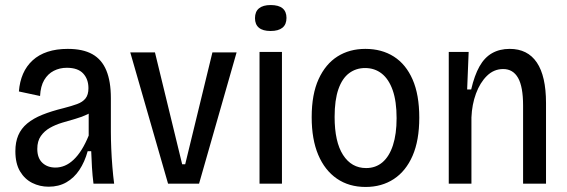

<svg xmlns="http://www.w3.org/2000/svg" viewBox="-20 -729 2251 762"><path d="M173 12Q138 12 108 -3Q78 -18 59.5 -49Q41 -80 41 -129Q41 -165 52.5 -192Q64 -219 88 -239Q112 -259 148 -273.5Q184 -288 233 -300Q264 -308 286 -316Q308 -324 319.5 -338.5Q331 -353 331 -379Q331 -415 310 -437.5Q289 -460 245 -460Q217 -460 193.5 -448Q170 -436 155.5 -411.5Q141 -387 139 -348L55 -366Q58 -405 71.5 -436Q85 -467 109.5 -489.5Q134 -512 169 -523.5Q204 -535 249 -535Q309 -535 346.5 -514Q384 -493 402 -449.5Q420 -406 420 -340V-206Q420 -177 421.5 -140.5Q423 -104 426 -67Q429 -30 433 0H351Q347 -32 345 -64.5Q343 -97 342 -129H328Q316 -86 295 -54.5Q274 -23 243.5 -5.5Q213 12 173 12ZM200 -64Q219 -64 237 -71.5Q255 -79 272 -95Q289 -111 304 -135Q319 -159 332 -191V-299L360 -302Q349 -286 327.5 -275.5Q306 -265 279.5 -257.5Q253 -250 226.5 -242Q200 -234 178 -221.5Q156 -209 142 -189Q128 -169 128 -138Q128 -102 148 -83Q168 -64 200 -64Z M647 0 497 -521H595L703 -77H715L823 -521H919L770 0Z M1010 0V-523H1099V0ZM1054 -606Q1023 -606 1007.5 -619Q992 -632 992 -657Q992 -683 1008 -696Q1024 -709 1054 -709Q1086 -709 1101.5 -696Q1117 -683 1117 -658Q1117 -632 1101 -619Q1085 -606 1054 -606Z M1431 13Q1365 13 1317 -20Q1269 -53 1243 -114.5Q1217 -176 1217 -264Q1217 -355 1244.5 -415Q1272 -475 1319.5 -505Q1367 -535 1430 -535Q1495 -535 1543 -504.5Q1591 -474 1617.5 -413.5Q1644 -353 1644 -262Q1644 -172 1617.5 -111Q1591 -50 1543 -18.5Q1495 13 1431 13ZM1433 -62Q1471 -62 1498 -85Q1525 -108 1539.5 -152.5Q1554 -197 1554 -260Q1554 -327 1538.5 -371Q1523 -415 1495 -437Q1467 -459 1429 -459Q1393 -459 1365.5 -438.5Q1338 -418 1323 -375Q1308 -332 1308 -265Q1308 -166 1341.5 -114Q1375 -62 1433 -62Z M1761 0V-339V-523H1840L1834 -374H1850Q1863 -430 1883 -465.5Q1903 -501 1933 -518Q1963 -535 2003 -535Q2074 -535 2110.5 -481Q2147 -427 2147 -320V0H2056V-310Q2056 -385 2036 -420Q2016 -455 1977 -455Q1940 -455 1912.5 -428Q1885 -401 1869 -357.5Q1853 -314 1851 -263V0Z"/></svg>

Font: Bricolage Grotesque SemiCondensed
Style: Regular
Weight: 400
Width: 4
Designer: Mathieu Triay
Foundry: Atelier Triay
Version: Version 1.001;gftools[0.9.33.dev8+g029e19f]